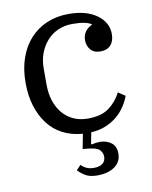

<svg xmlns="http://www.w3.org/2000/svg" viewBox="-83 -590 682 859"><g transform="rotate(-10 258.0 -161.0)"><path d="M291 206Q255 206 234.5 193Q214 180 203 167L223 146Q233 157 247 163.5Q261 170 281 170Q305 170 319.5 159.5Q334 149 334 128Q334 112 322.5 98.5Q311 85 273 81L245 78L258 11Q207 7 167.5 -13.5Q128 -34 101 -69.5Q74 -105 59.5 -152.5Q45 -200 45 -258Q45 -320 62.5 -370Q80 -420 112 -455Q144 -490 188.5 -509Q233 -528 287 -528Q368 -528 415.5 -493.5Q463 -459 463 -406Q463 -374 446.5 -356Q430 -338 401 -338Q370 -338 355 -356Q340 -374 340 -399Q340 -421 351 -437Q362 -453 382 -462V-465Q369 -473 348.5 -477Q328 -481 296 -481Q261 -481 231.5 -468Q202 -455 181 -431.5Q160 -408 148 -376.5Q136 -345 136 -308V-234Q136 -193 147 -159.5Q158 -126 178.5 -102Q199 -78 227.5 -65Q256 -52 292 -52Q353 -52 388 -77.5Q423 -103 444 -144L476 -123Q467 -99 451.5 -75.5Q436 -52 413.5 -33.5Q391 -15 362 -3Q333 9 296 11L286 62L289 65Q309 60 325 60Q357 60 378 76.5Q399 93 399 125Q399 146 390.5 161Q382 176 367 186Q352 196 332.5 201Q313 206 291 206Z"/></g></svg>

Font: IBM Plex Serif
Style: Regular
Weight: 400
Designer: Mike Abbink, Paul van der Laan, Pieter van Rosmalen
Foundry: Bold Monday
Version: Version 2.6